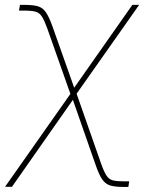

<svg xmlns="http://www.w3.org/2000/svg" viewBox="-34 -549 581 774"><path d="M-13.7 204.1 255.9 -179.2H272L372.6 107.9Q384.8 142.6 394.8 158.2Q404.8 173.8 420.7 178Q436.5 182.1 466.3 182.1H486.8L483.4 204.6H464.8Q431.2 204.6 411.4 199Q391.6 193.4 378.7 175Q365.7 156.7 352.5 118.7L259.8 -146.5L14.2 204.1ZM253.4 -160.2 157.2 -432.6Q145 -466.8 135 -482.2Q125 -497.6 109.1 -502Q93.3 -506.3 63 -506.3H42.5L46.4 -529.3H65.4Q99.1 -529.3 118.7 -523.7Q138.2 -518.1 150.9 -499.5Q163.6 -481 177.2 -443.4L265.1 -195.3L499.5 -529.3H526.9L267.1 -160.2Z"/></svg>

Font: Inter 24pt Thin
Style: Italic
Weight: 250
Italic angle: -9.3988°
Version: Version 4.001;git-66647c0bb